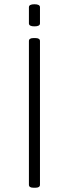

<svg xmlns="http://www.w3.org/2000/svg" viewBox="-20 -881 323 903"><path d="M138 2Q116 2 116 -12V-688Q116 -702 138 -702H146Q168 -702 168 -688V-12Q168 2 146 2ZM142 -757Q116 -757 116 -771V-847Q116 -861 142 -861Q168 -861 168 -847V-771Q168 -757 142 -757Z"/></svg>

Font: Asap ExtraLight
Style: Regular
Weight: 200
Designer: Pablo Cosgaya
Foundry: Omnibus-Type
Version: Version 3.001; ttfautohint (v1.8.4.7-5d5b)